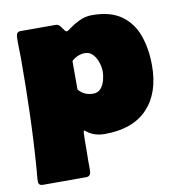

<svg xmlns="http://www.w3.org/2000/svg" viewBox="-79 -584 798 847"><g transform="rotate(-10 320.0 -161.0)"><path d="M388.7 -510.7Q470.7 -510.7 519.5 -475.6Q568.4 -440.4 589.6 -380.4Q610.8 -320.3 610.8 -246.1Q610.8 -122.6 544.9 -53.5Q479 15.6 354 15.6Q331.5 15.6 311.8 9.8Q292 3.9 273.9 -10.3Q272.5 -11.2 271.2 -12.7Q270 -14.2 268.1 -14.6Q264.6 -15.6 263.7 -11.7Q262.7 -7.8 262.7 -5.4Q261.2 27.3 261.5 60.1Q261.7 92.8 260.7 125.5Q260.7 136.2 261 147.2Q261.2 158.2 260.3 168.9Q258.3 189 239.3 189H45.4Q25.9 189 25.9 170.9Q25.9 157.2 27.3 143.8Q28.8 130.4 29.8 117.2Q39.1 -6.8 43 -130.6Q46.9 -254.4 46.9 -377.9Q46.9 -401.4 45.9 -427.7Q44.9 -454.1 46.4 -476.6Q47.9 -496.1 65.9 -496.1H223.6Q234.4 -496.1 241.9 -487.1Q249.5 -478 255.6 -468.8Q261.7 -459.5 267.6 -459.5Q271 -459.5 287.8 -472.2Q304.7 -484.9 331.1 -497.8Q357.4 -510.7 388.7 -510.7ZM334.5 -168.5Q356 -168.5 368.7 -183.6Q381.3 -198.7 386.7 -219.5Q392.1 -240.2 392.1 -257.3Q392.1 -275.9 385.3 -297.6Q378.4 -319.3 364.3 -335.2Q350.1 -351.1 327.6 -351.1Q311.5 -351.1 295.7 -344.2Q279.8 -337.4 268.6 -326.2V-198.7Q293 -168.5 334.5 -168.5Z"/></g></svg>

Font: Belanosima
Style: Bold
Weight: 700
Designer: The DocRepair Project, Santiago Orozco
Foundry: Google
Version: Version 2.000